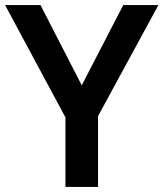

<svg xmlns="http://www.w3.org/2000/svg" viewBox="-20 -734 642 754"><path d="M301 -399 139 -714H0L237 -273V0H365V-278L602 -714H464Z"/></svg>

Font: Noto Sans Sinhala SemiBold
Style: Regular
Weight: 600
Designer: Jelle Bosma - Monotype Design Team
Foundry: Monotype Imaging Inc.
Version: Version 2.006